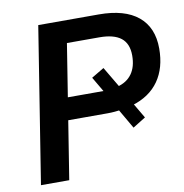

<svg xmlns="http://www.w3.org/2000/svg" viewBox="-79 -780 822 856"><g transform="rotate(-10 331.5 -352.5)"><path d="M38 0 150 -705H424Q541 -705 602 -654.5Q663 -604 663 -509Q663 -421 622 -362.5Q581 -304 501 -280L503 -292L547 -217L489 -181L434 -276L450 -269Q435 -267 419 -265.5Q403 -264 386 -264H208L166 0ZM224 -365H392Q398 -365 404 -365Q410 -365 416 -366L397 -345L346 -432L403 -466L461 -368L449 -373Q493 -384 516 -416Q539 -448 539 -499Q539 -553 506.5 -578.5Q474 -604 409 -604H262Z"/></g></svg>

Font: Nunito Sans 12pt ExtraLight
Style: Italic
Weight: 200
Italic angle: -9°
Designer: Vernon Adams
Foundry: Vernon Adams
Version: Version 3.101;gftools[0.9.27]